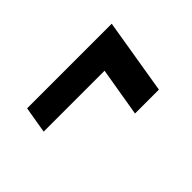

<svg xmlns="http://www.w3.org/2000/svg" viewBox="-41 -589 682 682"><g transform="rotate(-45 300.0 -248.0)"><path d="M474 -106H354L385 -290H79L96 -390H521Z"/></g></svg>

Font: Iosevka Curly Slab Extended
Style: Bold Italic
Weight: 700
Width: 7
Italic angle: -9°
Monospace: yes
Designer: Belleve Invis
Foundry: Belleve Invis
Version: Version 11.0.0; ttfautohint (v1.8.3)